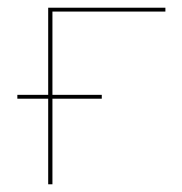

<svg xmlns="http://www.w3.org/2000/svg" viewBox="-20 -478 473 498"><path d="M116 -448V-232H244V-222H116V0H105V-222H25V-232H105V-458H409V-448Z"/></svg>

Font: Ysabeau SC Hairline
Style: Regular
Weight: 100
Designer: Christian Thalmann (Catharsis Fonts)
Version: Version 0.003